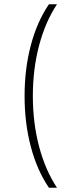

<svg xmlns="http://www.w3.org/2000/svg" viewBox="-20 -762 323 906"><path d="M249 124H211Q155 42 125.5 -69.5Q96 -181 96 -309Q96 -437 125.5 -548.5Q155 -660 211 -742H249Q194 -659 164.5 -547.5Q135 -436 135 -309Q135 -182 164.5 -70.5Q194 41 249 124Z"/></svg>

Font: Argentum Sans ExtraLight
Style: Regular
Weight: 275
Designer: Julieta Ulanovsky (Modified by Cristiano Sobral)
Foundry: Julieta Ulanovsky
Version: Version 1.000; ttfautohint (v1.5.65-e2d9)